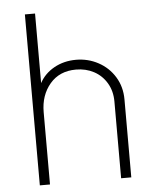

<svg xmlns="http://www.w3.org/2000/svg" viewBox="-54 -802 677 847"><g transform="rotate(-5 285.0 -378.5)"><path d="M88 -757H133V-449Q155 -490 198 -514Q241 -538 295 -538Q348 -538 393.5 -513.5Q439 -489 466 -445Q493 -401 493 -345V0H448V-340Q448 -386 427 -421.5Q406 -457 370.5 -476Q335 -495 291 -495Q218 -495 175.5 -445Q133 -395 133 -320V0H88Z"/></g></svg>

Font: Eudoxus Sans ExtraLight
Style: Regular
Weight: 200
Designer: Stijn de Vries
Foundry: tokotype
Version: Version 2.005